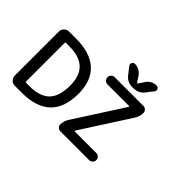

<svg xmlns="http://www.w3.org/2000/svg" viewBox="-123 -1266 1523 1523"><g transform="rotate(45 638.5 -504.5)"><path d="M435.5 -418.9Q435.5 -633.8 211.9 -633.8H172.9Q165 -633.8 165 -626V-194.3Q165 -186.5 172.9 -186.5H211.9Q326.2 -186.5 380.9 -241.7Q435.5 -296.9 435.5 -418.9ZM528.3 -418.9Q528.3 -106.4 203.1 -106.4H126Q101.6 -106.4 85 -123.5Q68.4 -140.6 68.4 -164.1V-657.2Q68.4 -680.7 85 -697.8Q101.6 -714.8 126 -714.8H203.1Q364.3 -714.8 446.3 -639.2Q528.3 -563.5 528.3 -418.9ZM638.7 -714.8H960.9Q976.6 -714.8 988.3 -703.1Q1000 -691.4 1000 -675.8Q1000 -635.7 978.5 -602.5L714.8 -192.4Q712.9 -190.4 714.4 -188.5Q715.8 -186.5 717.8 -186.5H960Q976.6 -186.5 988.3 -174.8Q1000 -163.1 1000 -146.5Q1000 -129.9 988.3 -118.2Q976.6 -106.4 960 -106.4H636.7Q620.1 -106.4 608.9 -117.7Q597.7 -128.9 597.7 -145.5Q597.7 -184.6 619.1 -216.8L882.8 -627Q883.8 -629.9 882.8 -631.8Q881.8 -633.8 878.9 -633.8H638.7Q621.1 -633.8 609.4 -645.5Q597.7 -657.2 597.7 -674.3Q597.7 -691.4 609.4 -703.1Q621.1 -714.8 638.7 -714.8ZM794.9 -808.6Q795.9 -806.6 798.8 -806.6Q801.8 -806.6 802.7 -808.6L835.9 -858.4Q849.6 -879.9 872.1 -891.6Q894.5 -903.3 919.9 -903.3Q936.5 -903.3 943.4 -888.7Q947.3 -882.8 947.3 -876Q947.3 -868.2 941.4 -860.4L897.5 -803.7Q862.3 -757.8 804.7 -757.8H792Q734.4 -757.8 700.2 -803.7L656.2 -860.4Q650.4 -868.2 650.4 -876Q650.4 -881.8 653.3 -888.7Q661.1 -903.3 677.7 -903.3Q703.1 -903.3 725.6 -891.1Q748 -878.9 762.7 -857.4Z"/></g></svg>

Font: Gen Jyuu Gothic P Medium
Style: Regular
Weight: 500
Designer: [Source Han Sans]
Ryoko NISHIZUKA  (kana & ideographs); Paul D. Hunt (Latin, Greek & Cyrillic); Wenlong ZHANG  (bopomofo
Version: Version 1.002.20150607